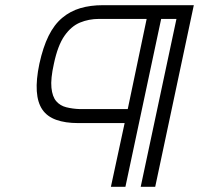

<svg xmlns="http://www.w3.org/2000/svg" viewBox="-20 -722 768 741"><path d="M281 -247H461L408 -1H464L602 -649H661L523 -1H579L728 -702H377Q329 -702 290 -690.5Q251 -679 220 -653Q189 -627 167.5 -583.5Q146 -540 132 -476Q119 -414 122 -370Q125 -326 143.5 -299Q162 -272 197 -259.5Q232 -247 281 -247ZM362 -649H546L473 -301H288Q260 -302 236 -308Q212 -314 197 -331.5Q182 -349 178.5 -383.5Q175 -418 188 -476Q203 -547 229 -584Q255 -621 289 -635Q323 -649 362 -649Z"/></svg>

Font: Advent Pro
Style: Italic
Weight: 400
Italic angle: -12°
Designer: VivaRado, Andreas Kalpakidis
Foundry: VivaRado, Andreas Kalpakidis
Version: Version 3.000